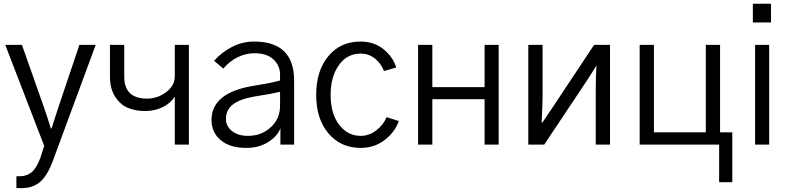

<svg xmlns="http://www.w3.org/2000/svg" viewBox="-20 -762 4171 1012"><path d="M7.8 -525.4H95.7L204.1 -217.8Q228.5 -149.4 248 -85H252Q266.6 -132.8 294.9 -217.8L398.4 -525.4H484.4L257.8 87.9Q228.5 166 189.9 197.8Q151.4 229.5 95.7 229.5H66.4V167H84Q121.1 167 147 145.5Q172.9 124 193.4 68.4L212.9 6.8Z M559.6 -358.4V-525.4H634.8V-358.4Q634.8 -242.2 754.9 -242.2Q810.5 -242.2 856 -276.4Q901.4 -310.5 901.4 -361.3V-525.4H975.6V0H901.4V-252H900.4Q880.9 -219.7 839.4 -198.2Q797.9 -176.8 745.1 -176.8Q695.3 -176.8 655.3 -192.9Q615.2 -209 587.4 -251.5Q559.6 -293.9 559.6 -358.4Z M1170.9 -134.8Q1170.9 -97.7 1202.1 -71.8Q1233.4 -45.9 1288.1 -45.9Q1357.4 -45.9 1406.7 -90.8Q1456.1 -135.7 1456.1 -205.1V-278.3Q1413.1 -267.6 1319.3 -252.9Q1243.2 -239.3 1207 -210.9Q1170.9 -182.6 1170.9 -134.8ZM1094.7 -128.9Q1094.7 -275.4 1321.3 -310.5Q1422.9 -327.1 1456.1 -337.9V-368.2Q1456.1 -417 1420.9 -449.2Q1385.7 -481.4 1321.3 -481.4Q1274.4 -481.4 1231 -459.5Q1187.5 -437.5 1157.2 -400.4L1108.4 -441.4Q1147.5 -486.3 1202.6 -514.6Q1257.8 -543 1319.3 -543Q1530.3 -543 1530.3 -336.9V0H1458V-85.9Q1442.4 -43.9 1393.6 -13.2Q1344.7 17.6 1278.3 17.6Q1191.4 17.6 1143.1 -23.4Q1094.7 -64.5 1094.7 -128.9Z M1646.5 -262.7Q1646.5 -387.7 1710 -465.3Q1773.4 -543 1880.9 -543Q1951.2 -543 2001.5 -502.4Q2051.8 -461.9 2068.4 -406.2L2003.9 -387.7Q1989.3 -426.8 1956.5 -453.1Q1923.8 -479.5 1880.9 -479.5Q1808.6 -479.5 1765.6 -418Q1722.7 -356.4 1722.7 -262.7Q1722.7 -163.1 1767.6 -104.5Q1812.5 -45.9 1880.9 -45.9Q1926.8 -45.9 1964.4 -75.7Q2002 -105.5 2017.6 -144.5L2082 -124Q2061.5 -65.4 2007.3 -23.9Q1953.1 17.6 1880.9 17.6Q1776.4 17.6 1711.4 -58.6Q1646.5 -134.8 1646.5 -262.7Z M2183.6 0V-525.4H2258.8V-302.7H2534.2V-525.4H2608.4V0H2534.2V-239.3H2258.8V0Z M2764.6 0V-525.4H2839.8V-250Q2839.8 -223.6 2835 -116.2H2838.9L2887.7 -188.5L3111.3 -525.4H3195.3V0H3120.1V-286.1Q3120.1 -364.3 3124 -414.1H3122.1L3079.1 -345.7L2848.6 0Z M3351.6 0V-525.4H3426.8V-64.5H3700.2V-525.4H3775.4V-64.5H3839.8V198.2H3770.5V0Z M3948.2 -643.6V-742.2H4043.9V-643.6ZM3960 0V-525.4H4034.2V0Z"/></svg>

Font: Gothic A1
Style: Regular
Weight: 400
Designer: HanYang I&C Co.,Ltd.
Foundry: HanYang I&C Co.,Ltd.
Version: Version 2.50